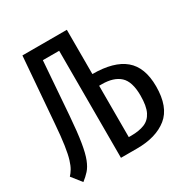

<svg xmlns="http://www.w3.org/2000/svg" viewBox="-165 -839 946 983"><g transform="rotate(-30 307.5 -347.5)"><path d="M364.1 -706.2V-444.6Q490.3 -444.6 552.8 -392.3Q615.4 -340 615.4 -227.2Q615.4 -105.1 550 -52.6Q484.6 0 371.8 0H276.4V-632.8H180L156.4 -318.5Q149.2 -224.1 139.7 -166.7Q130.3 -109.2 117.4 -76.7Q104.6 -44.1 87.4 -25.1Q70.3 -6.2 47.7 11.3L1.5 -47.2Q13.3 -60 23.3 -76.7Q33.3 -93.3 42.1 -121.8Q50.8 -150.3 57.9 -197.9Q65.1 -245.6 70.8 -321L101.5 -706.2ZM380 -375.4H364.1V-71.8H379.5Q425.1 -71.8 457.2 -84.6Q489.2 -97.4 505.9 -130.8Q522.6 -164.1 522.6 -226.2Q522.6 -308.7 486.2 -342.1Q449.7 -375.4 380 -375.4Z"/></g></svg>

Font: FiraCode Nerd Font
Style: Regular
Weight: 400
Designer: Carrois Corporate, Edenspiekermann AG, Nikita Prokopov
Foundry: Carrois Corporate, Edenspiekermann AG, Nikita Prokopov
Version: Version 6.002;Nerd Fonts 2.1.0